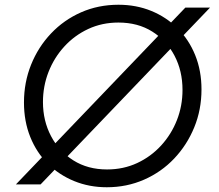

<svg xmlns="http://www.w3.org/2000/svg" viewBox="-20 -777 921 809"><path d="M47 0 761 -745H865L151 0ZM430 12Q356 12 292.5 -14Q229 -40 181.5 -87Q134 -134 107.5 -200Q81 -266 81 -345Q81 -430 111 -504.5Q141 -579 195 -636Q249 -693 321.5 -725Q394 -757 479 -757Q554 -757 617.5 -731Q681 -705 728.5 -657.5Q776 -610 802.5 -544.5Q829 -479 829 -400Q829 -315 798.5 -240.5Q768 -166 714 -109Q660 -52 587 -20Q514 12 430 12ZM431 -63Q500 -63 558 -90Q616 -117 659 -164Q702 -211 725.5 -271Q749 -331 749 -398Q749 -478 715.5 -542Q682 -606 621.5 -644Q561 -682 479 -682Q410 -682 352 -655Q294 -628 251 -581Q208 -534 184.5 -474Q161 -414 161 -347Q161 -268 195 -203.5Q229 -139 289.5 -101Q350 -63 431 -63Z"/></svg>

Font: Plus Jakarta Sans
Style: Italic
Weight: 400
Italic angle: -8°
Designer: Gumpita Rahayu
Foundry: Tokotype
Version: Version 2.006